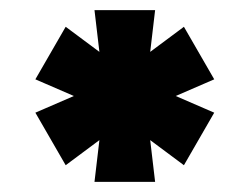

<svg xmlns="http://www.w3.org/2000/svg" viewBox="-20 -755 494 380"><path d="M344 -428 207 -530 50 -598 110 -702 247 -600 404 -532ZM110 -428 50 -532 207 -600 344 -702 404 -598 247 -530ZM167 -395 187 -565 167 -735H287L267 -565L287 -395Z"/></svg>

Font: Akshar Light
Style: Regular
Weight: 300
Designer: Tall Chai
Foundry: Tall Chai
Version: Version 1.100